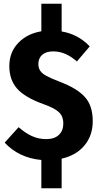

<svg xmlns="http://www.w3.org/2000/svg" viewBox="-20 -850 538 1031"><path d="M311 2V161H202V9Q82 -2 5 -84L80 -167Q115 -136 151 -119.5Q187 -103 228 -103Q272 -103 296 -125.5Q320 -148 320 -188Q320 -224 297.5 -246.5Q275 -269 213 -291Q113 -327 71.5 -374.5Q30 -422 30 -495Q30 -569 77.5 -619Q125 -669 202 -682V-830H311V-681Q398 -667 462 -601L393 -520Q362 -547 331 -560.5Q300 -574 265 -574Q228 -574 207 -556Q186 -538 186 -506Q186 -485 196 -470Q206 -455 230 -442Q254 -429 301 -411Q393 -376 435.5 -329.5Q478 -283 478 -199Q478 -123 434 -69.5Q390 -16 311 2Z"/></svg>

Font: Fira Sans Condensed
Style: Bold
Weight: 700
Width: 3
Designer: bBox Type GmbH & Carrois Corporate GbR & Edenspiekermann AG
Foundry: bBox Type GmbH & Carrois Corporate GbR & Edenspiekermann AG
Version: Version 4.301